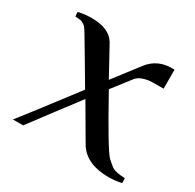

<svg xmlns="http://www.w3.org/2000/svg" viewBox="-136 -740 908 896"><g transform="rotate(30 318.5 -292.0)"><path d="M569 -578C510 -582 463 -562 430 -518L327 -384L242 -539C219 -576 177 -594 114 -594C89 -594 66 -591 43 -586C42 -587 43 -579 44 -562C62 -561 74 -560 81 -557C90 -552 98 -547 103 -541C105 -538 111 -530 120 -515C145 -473 190 -398 254 -289C124 -118 50 -22 32 0H87C156 -92 219 -176 277 -252C348 -131 384 -68 387 -64C418 -15 473 10 552 10C577 10 600 7 622 2C622 3 622 -5 621 -24C590 -25 568 -29 555 -36C549 -39 536 -50 517 -67C498 -85 442 -178 349 -346L425 -444C437 -459 457 -469 486 -474C503 -476 531 -477 569 -476Z"/></g></svg>

Font: GFS Nicefore
Style: Regular
Weight: 400
Designer: George Matthiopoulos
Foundry: George Matthiopoulos
Version: Version 1.0